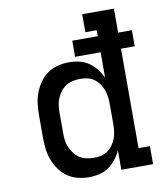

<svg xmlns="http://www.w3.org/2000/svg" viewBox="-83 -805 766 882"><g transform="rotate(-10 300.0 -363.5)"><path d="M261 8Q235 8 209 1.5Q183 -5 161 -20.5Q139 -36 123.5 -58.5Q108 -81 99 -105.5Q90 -130 87 -156.5Q84 -183 84 -210V-310Q84 -337 87 -363.5Q90 -390 99 -414.5Q108 -439 123.5 -461.5Q139 -484 161 -499.5Q183 -515 209 -521.5Q235 -528 261 -528Q286 -528 309.5 -522.5Q333 -517 353 -503.5Q373 -490 388 -470.5Q403 -451 413 -429V-548H294V-623H413V-651H360V-735H508V-623H572V-548H508V-84H561V0H413V-91Q403 -69 388 -49.5Q373 -30 353 -16.5Q333 -3 309.5 2.5Q286 8 261 8ZM299 -76Q316 -76 332.5 -79.5Q349 -83 362.5 -92.5Q376 -102 386 -115.5Q396 -129 402 -144.5Q408 -160 410.5 -176.5Q413 -193 413 -210V-310Q413 -327 410.5 -343.5Q408 -360 402 -375.5Q396 -391 386 -404.5Q376 -418 362.5 -427.5Q349 -437 332.5 -440.5Q316 -444 299 -444Q282 -444 265 -440.5Q248 -437 233.5 -428Q219 -419 208.5 -405.5Q198 -392 191 -376.5Q184 -361 181.5 -344Q179 -327 179 -310V-210Q179 -193 181.5 -176Q184 -159 191 -143.5Q198 -128 208.5 -114.5Q219 -101 233.5 -92Q248 -83 265 -79.5Q282 -76 299 -76Z"/></g></svg>

Font: Iosevka Etoile Medium
Style: Regular
Weight: 500
Designer: Belleve Invis
Foundry: Belleve Invis
Version: Version 22.1.2; ttfautohint (v1.8.4)